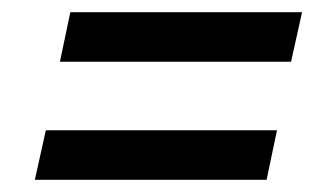

<svg xmlns="http://www.w3.org/2000/svg" viewBox="-20 -410 548 314"><path d="M78 -309 95 -390H474L456 -309ZM37 -116 55 -197H433L416 -116Z"/></svg>

Font: Saira SemiCondensed Medium
Style: Italic
Weight: 500
Width: 4
Italic angle: -12°
Designer: Hector Gatti with collaboration of the Omnibus-Type team
Foundry: Omnibus-Type
Version: Version 1.101